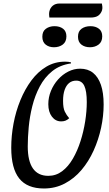

<svg xmlns="http://www.w3.org/2000/svg" viewBox="-20 -1051 623 1093"><path d="M230 22Q135 22 89.5 -35Q44 -92 44 -210Q44 -278 57 -347.5Q70 -417 96 -480.5Q122 -544 159 -593.5Q196 -643 244 -671.5Q292 -700 350 -700Q361 -700 369 -699Q377 -698 384 -696V-690Q321 -681 277.5 -646Q234 -611 206.5 -559Q179 -507 164 -447Q149 -387 143.5 -327.5Q138 -268 138 -218Q138 -134 167.5 -92Q197 -50 255 -50Q299 -50 334 -76.5Q369 -103 395 -148Q421 -193 438.5 -248Q456 -303 465 -360.5Q474 -418 474 -470Q474 -532 460 -562Q446 -592 414 -592Q390 -592 373.5 -578.5Q357 -565 348 -539.5Q339 -514 339 -477Q339 -436 349 -415.5Q359 -395 374 -378Q363 -368 352.5 -364Q342 -360 328 -360Q296 -360 275.5 -387Q255 -414 255 -458Q255 -497 270 -533.5Q285 -570 310.5 -598.5Q336 -627 368.5 -643.5Q401 -660 436 -660Q480 -660 509.5 -636.5Q539 -613 554.5 -568Q570 -523 570 -456Q570 -391 555.5 -323.5Q541 -256 513 -194Q485 -132 444 -83.5Q403 -35 349 -6.5Q295 22 230 22ZM261 -951Q260 -958 259.5 -967Q259 -976 261 -986Q266 -1007 281 -1019Q296 -1031 319 -1031H560Q561 -1024 562.5 -1014.5Q564 -1005 561 -993Q555 -974 540 -962.5Q525 -951 494 -951ZM287 -782Q259 -782 240 -797Q221 -812 221 -842Q221 -873 241.5 -887.5Q262 -902 290 -902Q320 -902 339 -887.5Q358 -873 358 -844Q358 -813 337.5 -797.5Q317 -782 287 -782ZM492 -782Q463 -782 443.5 -797Q424 -812 424 -842Q424 -873 444.5 -887.5Q465 -902 495 -902Q524 -902 543 -887.5Q562 -873 562 -844Q562 -813 541.5 -797.5Q521 -782 492 -782Z"/></svg>

Font: Sansita Swashed Light
Style: Regular
Weight: 300
Designer: Pablo Cosgaya
Foundry: Omnibus-Type
Version: Version 1.003